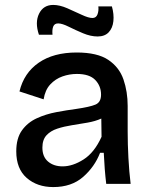

<svg xmlns="http://www.w3.org/2000/svg" viewBox="-20 -746 608 779"><path d="M196 13Q131 13 88.5 -24Q46 -61 46 -132Q46 -185 69 -217Q92 -249 129 -266Q166 -283 208.5 -291Q251 -299 289 -304Q344 -312 367 -321.5Q390 -331 390 -362Q390 -397 366.5 -421.5Q343 -446 292 -446Q262 -446 233.5 -436Q205 -426 184 -403.5Q163 -381 157 -343L59 -375Q77 -450 137 -491.5Q197 -533 291 -533Q375 -533 419.5 -503Q464 -473 481 -423.5Q498 -374 498 -316V-212Q498 -162 501 -105.5Q504 -49 510 0H411Q404 -58 401 -126H386Q364 -69 317 -28Q270 13 196 13ZM234 -71Q275 -71 319 -99Q363 -127 392 -191L391 -265Q367 -254 335.5 -248.5Q304 -243 272 -238Q240 -233 212.5 -224Q185 -215 168.5 -197Q152 -179 152 -147Q152 -110 175 -90.5Q198 -71 234 -71ZM376 -598Q348 -598 317 -611Q286 -624 259 -637.5Q232 -651 216 -651Q201 -651 196 -638.5Q191 -626 193 -605H138Q121 -655 138.5 -690.5Q156 -726 196 -726Q222 -726 253 -712.5Q284 -699 311.5 -686Q339 -673 355 -673Q370 -673 375.5 -687.5Q381 -702 379 -720H434Q443 -688 440 -660Q437 -632 421 -615Q405 -598 376 -598Z"/></svg>

Font: Bricolage Grotesque 10pt Medium
Style: Regular
Weight: 500
Designer: Mathieu Triay
Foundry: Atelier Triay
Version: Version 1.000; ttfautohint (v1.8.4.7-5d5b);gftools[0.9.32]